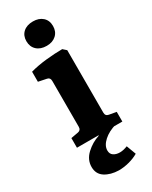

<svg xmlns="http://www.w3.org/2000/svg" viewBox="-208 -658 707 894"><g transform="rotate(-30 145.5 -211.5)"><path d="M217 -80Q217 -62 234 -59L273 -52V0H29V-52L68 -59Q85 -62 85 -80V-327Q85 -345 69 -348L25 -357V-411Q64 -422 112 -427Q160 -432 199 -432L217 -416ZM146 189Q102 188 72.5 169Q43 150 43 112Q43 73 74 44Q105 15 145 2V-5L241 -4Q198 8 171.5 32Q145 56 145 82Q145 101 158.5 110Q172 119 192 119Q202 119 212.5 116.5Q223 114 233 110L252 161Q230 174 201.5 181.5Q173 189 146 189ZM216 -547Q216 -517 196.5 -499Q177 -481 145 -481Q112 -481 92.5 -499Q73 -517 73 -547Q73 -577 92.5 -594.5Q112 -612 145 -612Q177 -612 196.5 -594.5Q216 -577 216 -547Z"/></g></svg>

Font: Rasa
Style: Bold
Weight: 700
Designer: Anna Giedrys (Yrsa+Rasa design), David Brezina (Yrsa art-direction, Rasa art-direction, design)
Foundry: Rosetta Type Foundry
Version: Version 2.004